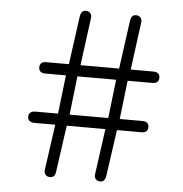

<svg xmlns="http://www.w3.org/2000/svg" viewBox="-53 -788 806 846"><g transform="rotate(5 350.0 -365.0)"><path d="M290 -496.1H460.9L490.2 -710Q492.7 -724.6 499 -731Q505.4 -737.3 517.1 -736.8Q528.8 -735.8 535.4 -727.8Q542 -719.7 540 -706.1L512.2 -496.1H611.8Q641.1 -496.1 641.1 -471.2Q641.1 -445.8 611.8 -445.8H502.9L482.9 -274.9H583Q611.8 -274.9 611.8 -250Q611.8 -225.1 583 -225.1H475.1L445.8 -20Q443.4 -5.9 436.8 1Q430.2 7.8 418.9 6.8Q407.2 5.9 400.6 -2.2Q394 -10.3 396 -23.9L423.8 -225.1H252.9L224.1 -20Q221.2 8.3 196.8 6.8Q185.1 5.9 178.5 -2.2Q171.9 -10.3 173.8 -23.9L202.1 -225.1H109.9Q95.7 -225.1 87.9 -231.7Q80.1 -238.3 80.1 -250Q80.1 -261.7 87.9 -268.3Q95.7 -274.9 109.9 -274.9H210L230 -445.8H139.2Q109.9 -445.8 109.9 -471.2Q109.9 -496.1 139.2 -496.1H238.8L268.1 -710Q270.5 -724.6 276.9 -731Q283.2 -737.3 294.9 -736.8Q306.6 -735.8 313.2 -727.8Q319.8 -719.7 317.9 -706.1ZM261.2 -274.9H432.1L452.1 -445.8H280.8Z"/></g></svg>

Font: Director
Style: Regular
Weight: 400
Designer: Ange Degheest & May Jolivet & Justine Herbel
Foundry: Velvetyne Type Foundry
Version: Version 1.000;FEAKit 1.0